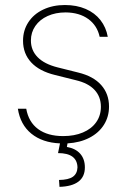

<svg xmlns="http://www.w3.org/2000/svg" viewBox="-20 -558 503 761"><path d="M240.2 -508.8Q200.2 -508.8 168.9 -494.6Q137.7 -480.5 120.1 -455.1Q102.5 -429.7 102.5 -397.5Q102.5 -358.4 129.2 -331.3Q155.8 -304.2 208 -291L290 -270.5Q350.1 -255.9 381.1 -220.9Q412.1 -186 412.1 -135.7Q412.1 -95.2 391.8 -63.2Q371.6 -31.2 334.5 -12Q297.4 7.3 247.6 10.3L245.1 24.4Q279.3 30.3 297.9 51.3Q316.4 72.3 316.4 105.5Q316.4 142.6 290.8 161.9Q265.1 181.2 215.8 182.6L213.9 155.3Q251.5 154.8 268.8 142.6Q286.1 130.4 287.1 105.5Q285.6 48.8 210 48.8L217.8 10.3Q147.9 7.3 104.2 -28.3Q60.5 -64 50.8 -127H84Q93.3 -74.2 131.1 -46.4Q168.9 -18.6 230.5 -18.6Q274.9 -18.6 308.8 -33Q342.8 -47.4 361.3 -73.7Q379.9 -100.1 379.9 -134.8Q379.9 -174.3 355 -201.4Q330.1 -228.5 280.3 -240.2L198.2 -260.7Q135.7 -275.9 103.5 -310.8Q71.3 -345.7 71.3 -396.5Q71.3 -437.5 92.3 -469.7Q113.3 -502 151.1 -520Q189 -538.1 237.3 -538.1Q283.7 -538.1 319.8 -522.5Q356 -506.8 378.2 -478.3Q400.4 -449.7 407.2 -412.1H375Q365.2 -457 329.8 -482.7Q294.4 -508.3 240.2 -508.8Z"/></svg>

Font: Pretendard Std Thin
Style: Regular
Weight: 100
Designer: Base glyphs from Inter by Rasmus Andersson; Hangeul glyphs from Noto Sans CJK(Source Han Sans) by Jang Soo-young and Kan
Foundry: Kil Hyung-jin
Version: Version 1.309